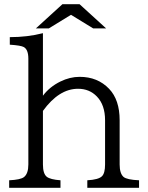

<svg xmlns="http://www.w3.org/2000/svg" viewBox="-20 -899 710 919"><path d="M278.8 -878.9H360.8L487.8 -763.2H425.8L319.8 -828.1L213.9 -763.2H151.9ZM23.9 0V-36.1Q79.1 -38.6 95.2 -51.8Q115.7 -68.4 115.7 -111.8V-618.2Q115.7 -661.6 93.8 -673.8Q80.1 -681.6 26.9 -685.1V-721.2Q111.3 -721.2 185.5 -740.2V-440.9Q217.3 -483.4 269 -508.8Q314.5 -531.2 361.3 -531.2Q447.3 -531.2 502 -474.1Q552.7 -421.4 552.7 -323.2V-111.8Q552.7 -68.8 571.3 -52.2Q587.4 -38.6 645.5 -36.1V0H397.9V-36.1Q452.1 -39.1 468.3 -55.7Q482.9 -70.3 482.9 -111.8V-323.2Q482.9 -396.5 443.8 -437Q408.2 -474.1 353.5 -474.1Q262.2 -474.1 185.5 -368.2V-111.8Q185.5 -67.4 204.1 -52.7Q221.2 -39.6 269.5 -36.1V0Z"/></svg>

Font: BIZ UDPMincho
Style: Regular
Weight: 400
Designer: TypeBank Co., Ltd.
Foundry: Morisawa Inc.
Version: Version 1.06